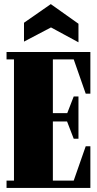

<svg xmlns="http://www.w3.org/2000/svg" viewBox="-20 -925 477 945"><path d="M424.8 -205.1V0H12.2V-36.1H48.8V-632.8H12.2V-668.9H424.8V-463.9H401.9L342.8 -632.8H240.2V-368.2H311L342.8 -450.2H366.2V-242.2H342.8L310.1 -327.1H240.2V-36.1H342.8L401.9 -205.1ZM98.1 -813 230 -904.8 366.2 -808.1V-716.8L231 -790L98.1 -720.2Z"/></svg>

Font: Lletraferida
Style: Heavy
Weight: 900
Designer: Josep Patau Bellart
Foundry: Josep Patau Bellart
Version: Version 1.000